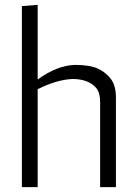

<svg xmlns="http://www.w3.org/2000/svg" viewBox="-20 -770 537 790"><path d="M135 -443Q214 -500 287 -503Q349 -503 382 -488Q415 -473 436 -445.5Q457 -418 457 -368V0H392V-351Q392 -388 376 -408Q344 -445 278 -445Q213 -442 135 -403V0H70V-745L135 -750Z"/></svg>

Font: Antic
Style: Regular
Weight: 400
Version: Version 1.0002